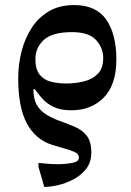

<svg xmlns="http://www.w3.org/2000/svg" viewBox="-20 -501 516 759"><path d="M155 238 132 158V143Q142 144 163.5 146Q185 148 208 148Q239 148 265.5 143Q292 138 292 122Q292 108 275 100Q258 92 233.5 85.5Q209 79 187 72Q121 51 86.5 -12.5Q52 -76 52 -191Q52 -247 65.5 -299Q79 -351 106 -392Q133 -433 174.5 -457Q216 -481 273 -481Q360 -481 400 -423.5Q440 -366 440 -266Q440 -166 390.5 -115.5Q341 -65 262 -65Q219 -65 191.5 -78.5Q164 -92 147 -111.5Q130 -131 118 -148H112Q112 -109 126 -85.5Q140 -62 164 -47.5Q188 -33 216 -23Q246 -12 275 0Q304 12 322.5 35Q341 58 341 102Q341 140 321 166Q301 192 270.5 208Q240 224 209 231Q178 238 155 238ZM242 -171Q281 -171 314.5 -180Q348 -189 368 -210.5Q388 -232 388 -272Q388 -312 359.5 -343Q331 -374 265 -374Q187 -374 153.5 -343.5Q120 -313 120 -267Q120 -228 136 -207Q152 -186 179.5 -178.5Q207 -171 242 -171Z"/></svg>

Font: STIX Two Text SemiBold
Style: Regular
Weight: 600
Designer: Ross Mills, John Hudson & Paul Hanslow, Tiro Typeworks Ltd; with prior portions MicroPress Inc., and Coen Hoffman.
Foundry: Tiro Typeworks Ltd
Version: Version 2.13 b171